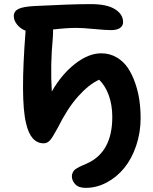

<svg xmlns="http://www.w3.org/2000/svg" viewBox="-20 -765 743 930"><path d="M395 145Q360.8 145 344.5 127.4Q328.1 109.9 328.1 88.9Q328.1 80.6 331.3 73.2Q334.5 65.9 338.1 61.3Q341.8 56.6 350.8 51Q359.9 45.4 364.5 43.2Q369.1 41 381.8 35.4Q394.5 29.8 398.9 27.8Q523.9 -26.4 523.9 -198.2Q523.9 -257.3 506.6 -304.2Q489.3 -351.1 460 -378.9Q409.7 -355.5 358.2 -297.9Q306.6 -240.2 259.8 -146Q233.4 -97.7 223.1 -86.4Q209.5 -70.8 191.9 -70.8Q127.9 -70.8 106 -168.9Q78.1 -283.7 104 -616.2Q79.6 -625.5 63.2 -645.5Q46.9 -665.5 46.9 -687Q46.9 -710.4 69.3 -721.7Q91.8 -732.9 147 -735.8Q324.7 -745.1 419.9 -745.1Q497.6 -745.1 536.9 -720.5Q576.2 -695.8 576.2 -658.2Q576.2 -639.2 560.8 -629.2Q545.4 -619.1 518.1 -619.1Q492.2 -619.1 435.5 -624.5Q378.9 -629.9 350.1 -629.9Q303.2 -629.9 236.8 -622.1Q237.8 -611.8 235.8 -581.1Q223.1 -449.7 231 -321.8Q277.8 -404.3 343.3 -455.6Q408.7 -506.8 470.2 -506.8Q511.2 -506.8 544.7 -487.3Q578.1 -467.8 599.4 -436Q620.6 -404.3 635 -362.3Q649.4 -320.3 655.3 -278.3Q661.1 -236.3 661.1 -192.9Q661.1 -122.1 639.4 -58.6Q617.7 4.9 581.5 49.1Q545.4 93.3 496.6 119.1Q447.8 145 395 145Z"/></svg>

Font: Shantell Sans Irregular Bouncy
Style: Regular
Weight: 600
Designer: Stephen Nixon, Anya Danilova, Shantell Martin
Foundry: Arrow Type
Version: Version 1.006;[9816181b4]